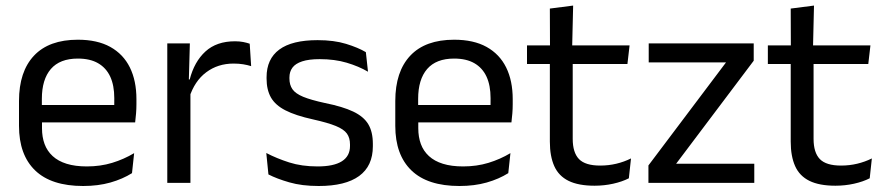

<svg xmlns="http://www.w3.org/2000/svg" viewBox="-20 -640 3096 672"><path d="M271 11Q159.5 11 103 -43.5Q46.5 -98 46.5 -199.5V-286.5Q46.5 -389.5 99 -445.2Q151.5 -501 252.5 -501Q320.5 -501 366 -475.8Q411.5 -450.5 434.5 -404Q457.5 -357.5 457.5 -293V-275Q457.5 -259 456.2 -243Q455 -227 453 -211.5H378.5Q379.5 -235.5 379.8 -257Q380 -278.5 380 -296.5Q380 -341 365.8 -371.8Q351.5 -402.5 323.2 -418.8Q295 -435 252.5 -435Q189.5 -435 158 -398.5Q126.5 -362 126.5 -294V-247.5L127 -237.5V-191Q127 -160.5 136 -136Q145 -111.5 164.2 -93.8Q183.5 -76 213.2 -66.8Q243 -57.5 284 -57.5Q331.5 -57.5 372.5 -70Q413.5 -82.5 449.5 -104L442 -34Q409.5 -13.5 366.5 -1.2Q323.5 11 271 11ZM89 -211.5V-272.5H436V-211.5Z M642.5 -298.5 624 -361 644 -362Q660 -424 699 -459.8Q738 -495.5 802.5 -495.5Q818.5 -495.5 831.2 -493Q844 -490.5 854 -487L859 -408.5Q846.5 -412.5 831.2 -415Q816 -417.5 797.5 -417.5Q742.5 -417.5 701.8 -387Q661 -356.5 642.5 -298.5ZM565.5 0V-488H644.5L640.5 -344L646.5 -338V0Z M1095.5 11Q1036.5 11 992.5 -1.8Q948.5 -14.5 919.5 -29.5L912 -104.5Q948.5 -85.5 992.2 -71.5Q1036 -57.5 1091.5 -57.5Q1148 -57.5 1176.5 -75.5Q1205 -93.5 1205 -129V-134.5Q1205 -157.5 1194.2 -172.5Q1183.5 -187.5 1155.5 -199Q1127.5 -210.5 1076 -222Q1014.5 -235.5 979 -253.8Q943.5 -272 928.2 -299Q913 -326 913 -365V-369.5Q913 -433.5 957.5 -466.5Q1002 -499.5 1091.5 -499.5Q1149 -499.5 1191.2 -486.5Q1233.5 -473.5 1260.5 -457.5L1268 -389Q1235.5 -408 1193.5 -420.5Q1151.5 -433 1099 -433Q1061 -433 1037.5 -425.2Q1014 -417.5 1003.5 -403.2Q993 -389 993 -369V-365Q993 -343 1003.5 -327.8Q1014 -312.5 1041.2 -301.2Q1068.5 -290 1117 -279.5Q1179.5 -267 1216.2 -249.5Q1253 -232 1269 -205.2Q1285 -178.5 1285 -136.5V-128Q1285 -59 1237 -24Q1189 11 1095.5 11Z M1588 11Q1476.5 11 1420 -43.5Q1363.5 -98 1363.5 -199.5V-286.5Q1363.5 -389.5 1416 -445.2Q1468.5 -501 1569.5 -501Q1637.5 -501 1683 -475.8Q1728.5 -450.5 1751.5 -404Q1774.5 -357.5 1774.5 -293V-275Q1774.5 -259 1773.2 -243Q1772 -227 1770 -211.5H1695.5Q1696.5 -235.5 1696.8 -257Q1697 -278.5 1697 -296.5Q1697 -341 1682.8 -371.8Q1668.5 -402.5 1640.2 -418.8Q1612 -435 1569.5 -435Q1506.5 -435 1475 -398.5Q1443.5 -362 1443.5 -294V-247.5L1444 -237.5V-191Q1444 -160.5 1453 -136Q1462 -111.5 1481.2 -93.8Q1500.5 -76 1530.2 -66.8Q1560 -57.5 1601 -57.5Q1648.5 -57.5 1689.5 -70Q1730.5 -82.5 1766.5 -104L1759 -34Q1726.5 -13.5 1683.5 -1.2Q1640.5 11 1588 11ZM1406 -211.5V-272.5H1753V-211.5Z M2061 10Q2004.5 10 1970 -7Q1935.5 -24 1920 -58.5Q1904.5 -93 1904.5 -144.5V-452.5H1984.5V-154Q1984.5 -106 2006.5 -83.2Q2028.5 -60.5 2080.5 -60.5Q2110 -60.5 2137.2 -67Q2164.5 -73.5 2188.5 -85.5L2181 -16Q2157.5 -4 2126 3Q2094.5 10 2061 10ZM1824.5 -416V-481H2183.5L2176 -416ZM1905 -473 1904.5 -610 1986 -620.5 1982.5 -473Z M2620 -67V0H2249.5V-61L2521 -421.5H2250.5V-488H2618V-427.5L2346.5 -67Z M2904 10Q2847.5 10 2813 -7Q2778.5 -24 2763 -58.5Q2747.5 -93 2747.5 -144.5V-452.5H2827.5V-154Q2827.5 -106 2849.5 -83.2Q2871.5 -60.5 2923.5 -60.5Q2953 -60.5 2980.2 -67Q3007.5 -73.5 3031.5 -85.5L3024 -16Q3000.5 -4 2969 3Q2937.5 10 2904 10ZM2667.5 -416V-481H3026.5L3019 -416ZM2748 -473 2747.5 -610 2829 -620.5 2825.5 -473Z"/></svg>

Font: Anek Gujarati
Style: Regular
Weight: 400
Designer: Mrunmayee Ghaisas (Gujarati), Yesha Goshar (Latin)
Foundry: Ek Type
Version: Version 1.003